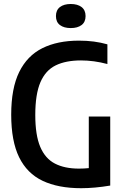

<svg xmlns="http://www.w3.org/2000/svg" viewBox="-20 -958 638 985"><path d="M396.5 7.5Q278.5 7.5 198.5 -30.5Q118.5 -68.5 78 -151.5Q37.5 -234.5 37.5 -369.5Q37.5 -505 78.5 -588.5Q119.5 -672 197.2 -710.8Q275 -749.5 385 -749.5Q425.5 -749.5 461.5 -744.8Q497.5 -740 531 -730.5V-629.5Q461.5 -648 395.5 -648Q317.5 -648 265.5 -622.5Q213.5 -597 187.2 -535.8Q161 -474.5 161 -368Q161 -264.5 186.5 -204.5Q212 -144.5 261.8 -118.8Q311.5 -93 385 -93Q411 -93 435.5 -95.5V-360H545.5V-6Q465.5 7.5 396.5 7.5ZM343 -814Q308 -814 287.5 -829.5Q267 -845 267 -875.5Q267 -906 287.5 -921.8Q308 -937.5 343 -937.5Q378 -937.5 398.5 -921.8Q419 -906 419 -875.5Q419 -845 398.5 -829.5Q378 -814 343 -814Z"/></svg>

Font: Encode Sans Condensed SemiBold
Style: Regular
Weight: 600
Width: 3
Designer: Multiple Designers
Foundry: Impallari Type
Version: Version 3.000; ttfautohint (v1.8.3) -l 8 -r 50 -G 200 -x 14 